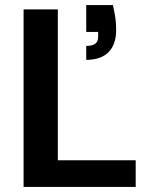

<svg xmlns="http://www.w3.org/2000/svg" viewBox="-20 -737 606 757"><path d="M73 0V-700H208V-105H515V0ZM320 -501V-556Q344 -556 355.5 -564.5Q367 -573 367 -592V-611H320V-717H425Q432 -688 435 -665.5Q438 -643 438 -619Q438 -562 408 -531.5Q378 -501 320 -501Z"/></svg>

Font: DM Sans 10pt
Style: Bold
Weight: 700
Version: Version 4.004;gftools[0.9.30]